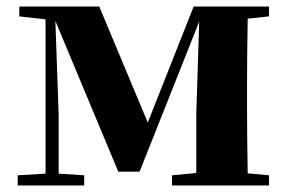

<svg xmlns="http://www.w3.org/2000/svg" viewBox="-20 -566 875 586"><path d="M736 -509Q734 -393 734 -308V-238Q734 -153 736 -37L801 -31V0H505V-31L579 -38V-216L588 -500L406 -42H341L149 -502L159 -218V-36L237 -31V0H34V-31L119 -36V-507L39 -516V-546H283L431 -192L571 -546H801V-516Z"/></svg>

Font: Source Han Serif CN Heavy
Style: Regular
Weight: 900
Designer: Ryoko NISHIZUKA  (kana & ideographs); Frank Grießhammer (Latin, Greek & Cyrillic); Wenlong ZHANG  (bopomofo); Sandoll Co
Foundry: Adobe Systems Incorporated
Version: Version 1.000;PS 1;hotconv 16.6.53;makeotf.lib2.5.65590